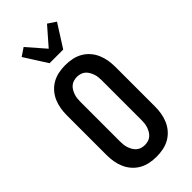

<svg xmlns="http://www.w3.org/2000/svg" viewBox="-307 -1047 1114 1114"><g transform="rotate(-45 250.0 -490.0)"><path d="M250 8Q222 8 194.5 2.5Q167 -3 143 -16.5Q119 -30 100.5 -51Q82 -72 71 -97.5Q60 -123 55.5 -150Q51 -177 51 -205V-530Q51 -558 55.5 -585Q60 -612 71 -637.5Q82 -663 100.5 -684Q119 -705 143 -718.5Q167 -732 194.5 -737.5Q222 -743 250 -743Q278 -743 305.5 -737.5Q333 -732 357 -718.5Q381 -705 399.5 -684Q418 -663 429 -637.5Q440 -612 444.5 -585Q449 -558 449 -530V-205Q449 -177 444.5 -150Q440 -123 429 -97.5Q418 -72 399.5 -51Q381 -30 357 -16.5Q333 -3 305.5 2.5Q278 8 250 8ZM250 -88Q264 -88 277.5 -92Q291 -96 301.5 -105Q312 -114 319 -126Q326 -138 330.5 -151Q335 -164 336.5 -177.5Q338 -191 338 -205V-530Q338 -544 336.5 -557.5Q335 -571 330.5 -584Q326 -597 319 -609Q312 -621 301.5 -630Q291 -639 277.5 -643Q264 -647 250 -647Q236 -647 222.5 -643Q209 -639 198.5 -630Q188 -621 181 -609Q174 -597 169.5 -584Q165 -571 163.5 -557.5Q162 -544 162 -530V-205Q162 -191 163.5 -177.5Q165 -164 169.5 -151Q174 -138 181 -126Q188 -114 198.5 -105Q209 -96 222.5 -92Q236 -88 250 -88ZM194 -815 105 -955 154 -988 250 -878 346 -988 395 -955 306 -815Z"/></g></svg>

Font: Iosevka SS18
Style: Bold
Weight: 700
Monospace: yes
Designer: Belleve Invis
Foundry: Belleve Invis
Version: Version 25.1.1; ttfautohint (v1.8.4)